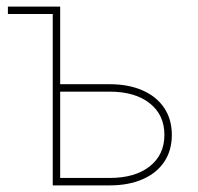

<svg xmlns="http://www.w3.org/2000/svg" viewBox="-20 -561 599 581"><path d="M3.9 -518.6V-541H151.4V-518.6ZM152.3 -306.2H311.5Q369.1 -306.2 411.6 -287.4Q454.1 -268.6 477.1 -234.1Q500 -199.7 500 -152.8Q500 -106 477.1 -71.5Q454.1 -37.1 411.6 -18.6Q369.1 0 311.5 0H139.6V-541H162.1V-22.5H311.5Q388.7 -22.5 433.1 -57.6Q477.5 -92.8 477.5 -152.8Q477.5 -213.4 433.1 -248.5Q388.7 -283.7 311.5 -283.7H152.3Z"/></svg>

Font: Inter 17pt Thin
Style: Regular
Weight: 250
Version: Version 4.001;git-66647c0bb